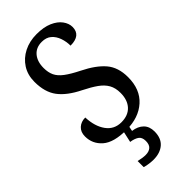

<svg xmlns="http://www.w3.org/2000/svg" viewBox="-297 -781 1073 1073"><g transform="rotate(-45 239.5 -244.5)"><path d="M227 10Q126 10 81 -29.5Q36 -69 36 -128Q36 -163 57.5 -182.5Q79 -202 112 -202Q115 -129 147.5 -84.5Q180 -40 236 -40Q290 -40 319.5 -72Q349 -104 349 -160Q349 -199 333.5 -226.5Q318 -254 287 -276Q256 -298 208 -322Q127 -362 89.5 -412Q52 -462 52 -543Q52 -598 78 -638.5Q104 -679 148.5 -701.5Q193 -724 249 -724Q305 -724 343 -707.5Q381 -691 400.5 -664.5Q420 -638 420 -610Q420 -544 338 -544Q338 -576 327.5 -606Q317 -636 295.5 -654.5Q274 -673 239 -673Q194 -673 168.5 -643Q143 -613 143 -562Q143 -527 155 -501.5Q167 -476 197 -453.5Q227 -431 279 -405Q360 -365 400.5 -317.5Q441 -270 441 -192Q441 -96 382 -43Q323 10 227 10ZM215 235Q202 235 182 232.5Q162 230 147 225V177Q180 185 203 185Q229 185 244 172Q259 159 259 130Q259 100 240.5 88Q222 76 193 72L211 -9H253L244 36Q284 41 307.5 64Q331 87 331 127Q331 180 299.5 207.5Q268 235 215 235Z"/></g></svg>

Font: Noto Serif Armenian Condensed Medium
Style: Regular
Weight: 500
Width: 3
Designer: Monotype Design Team
Foundry: Monotype Imaging Inc.
Version: Version 2.008; ttfautohint (v1.8.4.7-5d5b)